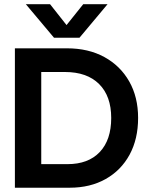

<svg xmlns="http://www.w3.org/2000/svg" viewBox="-20 -876 704 896"><path d="M351 -700H232L100.5 -856.5H213.5L290.5 -759L368.5 -856.5H482ZM293 -650.5Q392.5 -650.5 467 -609.8Q541.5 -569 583 -496Q624.5 -423 624.5 -325.5Q624.5 -227.5 584.8 -154.2Q545 -81 473 -40.5Q401 0 305.5 0H49.5V-650.5ZM172.5 -540V-110H295Q392 -110 445.5 -166.5Q499 -223 499 -325.5Q499 -427.5 442.5 -483.8Q386 -540 283 -540Z"/></svg>

Font: Overused Grotesk SemiBold
Style: Regular
Weight: 610
Version: Version 0.004